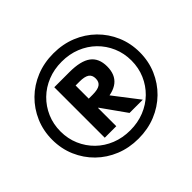

<svg xmlns="http://www.w3.org/2000/svg" viewBox="-166 -954 1178 1178"><g transform="rotate(-45 423.0 -365.0)"><path d="M423 5Q342 5 273 -23Q204 -51 152.5 -101.5Q101 -152 72 -219.5Q43 -287 43 -365Q43 -443 72 -510.5Q101 -578 152.5 -628.5Q204 -679 273 -707Q342 -735 423 -735Q504 -735 573 -707Q642 -679 693.5 -628.5Q745 -578 774 -510.5Q803 -443 803 -365Q803 -287 774 -219.5Q745 -152 693.5 -101.5Q642 -51 573 -23Q504 5 423 5ZM423 -67Q489 -67 545 -89.5Q601 -112 642.5 -152.5Q684 -193 707.5 -247.5Q731 -302 731 -365Q731 -428 707.5 -482.5Q684 -537 642.5 -577.5Q601 -618 545 -640.5Q489 -663 423 -663Q357 -663 301 -640.5Q245 -618 203.5 -577.5Q162 -537 138.5 -482.5Q115 -428 115 -365Q115 -302 138.5 -247.5Q162 -193 203.5 -152.5Q245 -112 301 -89.5Q357 -67 423 -67ZM280 -146V-584H411Q509 -584 554.5 -550Q600 -516 600 -445Q600 -374 556 -339Q512 -304 423 -304H313V-385H414Q458 -385 478 -398.5Q498 -412 498 -442Q498 -472 478 -485.5Q458 -499 414 -499H380V-146ZM495 -146 350 -350H453L610 -146Z"/></g></svg>

Font: M PLUS 2 Medium
Style: Regular
Weight: 500
Designer: Coji Morishita
Foundry: UNDERFOREST DESIGN
Version: Version 1.001